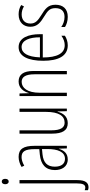

<svg xmlns="http://www.w3.org/2000/svg" viewBox="544 -1315 1009 2145"><g transform="rotate(-90 1048.5 -242.5)"><path d="M63 -688C63 -667 73 -650 93 -650C112 -650 123 -665 123 -689C123 -709 115 -727 93 -727C71 -727 63 -709 63 -688ZM29 242C77 241 109 211 109 116V-529H72V110C72 175 60 206 25 206C15 206 4 203 -4 199V235C3 239 14 242 29 242Z M368 -539C331 -539 290 -527 256 -506L270 -476C307 -498 340 -506 366 -506C429 -506 455 -468 455 -356V-308L394 -302C284 -291 221 -238 221 -133C221 -59 257 10 340 10C412 10 443 -38 458 -89H460L463 0H492V-359C492 -487 456 -539 368 -539ZM396 -272 456 -278V-218C456 -100 424 -21 346 -21C292 -21 259 -61 259 -134C259 -218 303 -262 396 -272Z M908 -529H871V-233C871 -90 826 -25 750 -25C695 -25 665 -70 665 -174V-529H628V-165C628 -49 664 10 745 10C824 10 858 -47 873 -104H876L879 0H908Z M1211 -539C1136 -539 1098 -483 1082 -425H1080L1077 -529H1048V0H1085V-305C1085 -439 1138 -505 1207 -505C1260 -505 1291 -463 1291 -362V0H1328V-373C1328 -488 1286 -539 1211 -539Z M1595 -539C1492 -539 1442 -433 1442 -264C1442 -97 1494 10 1614 10C1656 10 1692 -3 1722 -22V-61C1686 -36 1652 -24 1616 -24C1524 -24 1479 -109 1479 -269H1739V-303C1739 -425 1701 -539 1595 -539ZM1595 -506C1673 -506 1705 -412 1704 -301H1480C1486 -439 1528 -506 1595 -506Z M2068 -127C2068 -213 2019 -244 1953 -285C1889 -325 1858 -352 1858 -407C1858 -470 1899 -505 1960 -505C1992 -505 2026 -495 2049 -479L2065 -510C2037 -529 2000 -539 1961 -539C1868 -539 1822 -481 1822 -408C1822 -329 1872 -293 1939 -252C1998 -215 2030 -193 2030 -128C2030 -63 1997 -26 1932 -26C1890 -26 1848 -41 1819 -63V-21C1844 -5 1883 10 1933 10C2022 10 2068 -43 2068 -127Z"/></g></svg>

Font: Noto Sans Georgian ExtraCondensed ExtraLight
Style: Regular
Weight: 200
Width: 2
Designer: Monotype Design Team, Akaki Razmadze
Foundry: Google LLC
Version: Version 2.005